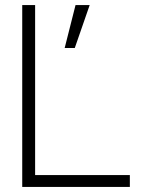

<svg xmlns="http://www.w3.org/2000/svg" viewBox="-20 -740 559 760"><path d="M68 0H494V-47H119V-720H68ZM236 -550H276L335 -720H279Z"/></svg>

Font: Aspekta 200
Style: Regular
Weight: 200
Designer: Ivo Dolenc
Version: Version 2.000